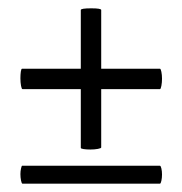

<svg xmlns="http://www.w3.org/2000/svg" viewBox="-20 -442 438 461"><path d="M29 -24Q29 -31 30.5 -37.5Q32 -44 33 -44H364Q366 -44 367.5 -37.5Q369 -31 369 -23Q369 -15 367.5 -8Q366 -1 364 -1H34Q32 -1 30.5 -8.5Q29 -16 29 -24ZM29 -254Q29 -263 30 -270Q31 -277 33 -277H364Q366 -277 367.5 -269.5Q369 -262 369 -253Q369 -244 367.5 -236Q366 -228 364 -228H34Q32 -228 30.5 -236Q29 -244 29 -254ZM197 -83Q188 -83 181 -84Q174 -85 174 -87V-418Q174 -422 199 -422Q223 -422 223 -418V-88Q223 -86 215 -84.5Q207 -83 197 -83Z"/></svg>

Font: Cormorant Garamond
Style: Bold
Weight: 700
Designer: Christian Thalmann (Catharsis Fonts)
Foundry: Catharsis Fonts
Version: Version 4.000